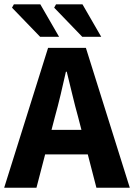

<svg xmlns="http://www.w3.org/2000/svg" viewBox="-26 -875 626 895"><path d="M-6.5 0 198.1 -651.8H374.4L579 0H423.4L338 -330.1Q324.2 -379.3 311.1 -434.3Q298 -489.3 285.2 -540.5H281.2Q269.8 -488.8 256.7 -434.1Q243.6 -379.3 229.9 -330.1L144 0ZM128.5 -155.2V-269.7H442.1V-155.2ZM161.1 -703.4 30 -839.2 38.6 -854.7H162L249.4 -703.4ZM357.5 -703.4 226.5 -839.2 235.1 -854.7H358.5L445.9 -703.4Z"/></svg>

Font: Source Sans 3
Style: Regular
Weight: 200
Designer: Paul D. Hunt
Foundry: Adobe
Version: Version 3.046;hotconv 1.0.118;makeotfexe 2.5.65603